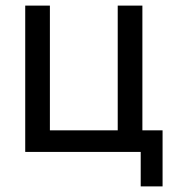

<svg xmlns="http://www.w3.org/2000/svg" viewBox="-20 -542 627 685"><path d="M482 123V0H70V-522H158V-77H400V-522H488V-77H560V123Z"/></svg>

Font: Raleway-v4020 Medium
Style: Regular
Weight: 500
Designer: Matt McInerney, Pablo Impallari, Rodrigo Fuenzalida
Foundry: Matt McInerney, Pablo Impallari, Rodrigo Fuenzalida
Version: Version 4.020;PS 004.020;hotconv 1.0.88;makeotf.lib2.5.64775